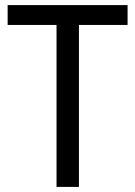

<svg xmlns="http://www.w3.org/2000/svg" viewBox="-20 -734 532 754"><path d="M290 0V-636H481V-714H10V-636H202V0Z"/></svg>

Font: Noto Sans Lao Looped SemiCondensed
Style: Regular
Weight: 400
Width: 4
Designer: Mark Frömberg, Ben Mitchell
Foundry: The Fontpad Ltd
Version: Version 1.002